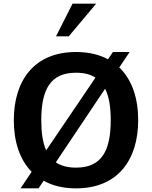

<svg xmlns="http://www.w3.org/2000/svg" viewBox="-20 -1022 836 1056"><path d="M398 -622C442 -622 478 -613 505 -595L234 -195C215 -237 207 -293 207 -361C207 -531 258 -622 398 -622ZM558 -534C580 -491 589 -433 589 -361C589 -191 538 -100 398 -100C352 -100 316 -110 287 -129ZM740 -361C740 -482 706 -584 636 -651L693 -736H601L574 -696C526 -722 467 -736 398 -736C168 -736 56 -579 56 -361C56 -244 88 -144 154 -77L93 14H192L220 -28C268 -1 327 14 398 14C628 14 740 -143 740 -361ZM379 -1002 288 -822H358L509 -1002Z"/></svg>

Font: Perun
Style: Bold
Weight: 700
Foundry: Copyright (c) Stefan Peev, Context Ltd, 2016
Version: Version 1.089